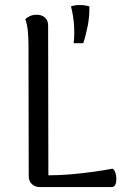

<svg xmlns="http://www.w3.org/2000/svg" viewBox="-20 -762 520 782"><path d="M176 -658 177 -48Q222 -48 268 -52Q314 -56 358 -62Q402 -68 438 -75Q446 -71 450 -58.5Q454 -46 454 -32.5Q454 -19 449.5 -9.5Q445 0 434 0H143Q123 0 110 -12Q97 -24 97 -45L96 -577Q96 -607 93.5 -634.5Q91 -662 83 -684Q89 -690 101 -696Q113 -702 130 -702Q150 -702 163 -690.5Q176 -679 176 -658ZM280 -586Q284 -619 281.5 -659Q279 -699 269 -736Q286 -742 307 -741.5Q328 -741 344 -736Q345 -697 337.5 -658Q330 -619 319 -586Z"/></svg>

Font: Arima
Style: Regular
Weight: 400
Designer: Joana Correia and Natanael Gama
Foundry: NDISCOVER
Version: Version 1.101;gftools[0.9.23]